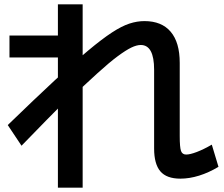

<svg xmlns="http://www.w3.org/2000/svg" viewBox="-20 -806 1040 892"><path d="M818 24Q754 24 725 -10Q696 -44 696 -116V-482Q696 -597 634 -597Q615 -597 590 -585Q565 -573 526.5 -544.5Q488 -516 433 -466Q378 -416 300 -342H289Q246 -299 194 -246Q142 -193 80 -129L16 -225Q142 -347 233.5 -432Q325 -517 389.5 -571Q454 -625 500 -655Q546 -685 581.5 -696.5Q617 -708 651 -708Q731 -708 773 -658.5Q815 -609 815 -514V-174Q815 -121 821 -104.5Q827 -88 845 -88Q863 -88 894.5 -100Q926 -112 964 -134L995 -31Q950 -4 905 10Q860 24 818 24ZM249 66V-539H24V-641H249V-786H364V66Z"/></svg>

Font: M PLUS 1 Code SemiBold
Style: Regular
Weight: 600
Designer: Coji Morishita
Foundry: UNDERFOREST DESIGN
Version: Version 1.005